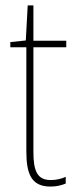

<svg xmlns="http://www.w3.org/2000/svg" viewBox="-20 -677 282 707"><path d="M167 -14C116 -14 103 -49 103 -119V-503H224V-527H103V-657H82L75 -528L18 -522V-503H77V-120C77 -37 95 10 166 10C190 10 206 5 222 -1V-26C208 -19 188 -14 167 -14Z"/></svg>

Font: Noto Sans Condensed Thin
Style: Regular
Weight: 100
Width: 3
Designer: Monotype Design Team
Foundry: Monotype Imaging Inc.
Version: Version 2.013